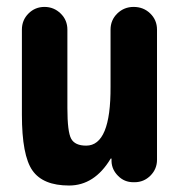

<svg xmlns="http://www.w3.org/2000/svg" viewBox="-20 -540 540 569"><path d="M376 -519.5Q405.3 -519.5 425.3 -500Q445.3 -480.5 445.3 -452.1V-66.4Q445.3 -39.1 425.8 -19.5Q406.2 0 378.9 0H375Q348.6 0 330.1 -18.6Q311.5 -37.1 310.5 -61.5V-69.3Q310.5 -70.3 309.6 -70.3Q307.6 -70.3 307.6 -69.3Q259.8 9.8 184.6 9.8Q107.4 9.8 76.2 -34.7Q44.9 -79.1 44.9 -200.2V-452.1Q44.9 -480.5 64.5 -500Q84 -519.5 111.8 -519.5Q139.6 -519.5 159.7 -500Q179.7 -480.5 179.7 -452.1V-219.7Q179.7 -149.4 190.9 -128.9Q202.1 -108.4 235.4 -108.4Q308.6 -108.4 307.6 -283.2V-452.1Q307.6 -480.5 327.6 -500Q347.7 -519.5 376 -519.5Z"/></svg>

Font: Rounded-X Mgen+ 1m bold
Style: Bold
Weight: 700
Designer: [Source Han Sans]
Ryoko NISHIZUKA  (kana & ideographs); Paul D. Hunt (Latin, Greek & Cyrillic); Wenlong ZHANG  (bopomofo
Version: Version 1.059.20150602